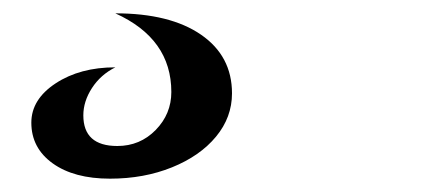

<svg xmlns="http://www.w3.org/2000/svg" viewBox="-20 19 640 288"><path d="M27 203Q27 168 63.5 144Q100 120 153 120Q131 131 118 151Q105 171 105 192Q105 238 156 238Q190 238 213.5 214Q237 190 237 157Q237 77 153 39Q235 39 281.5 71Q328 103 328 159Q328 195 304 224Q280 253 238 270Q196 287 145 287Q91 287 59 264Q27 241 27 203Z"/></svg>

Font: Lemonada Light
Style: Regular
Weight: 300
Designer: Mohamed Gaber (Arabic) Eduardo Tunni (Latin)
Foundry: Kief Type Foundry
Version: Version 3.006